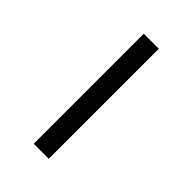

<svg xmlns="http://www.w3.org/2000/svg" viewBox="-280 -915 1209 1209"><g transform="rotate(45 325.0 -310.0)"><path d="M259.6 180V-800H393.5V180Z"/></g></svg>

Font: Trispace Thin
Style: Regular
Weight: 100
Designer: Tyler Finck
Foundry: Etcetera Type Company
Version: Version 1.210